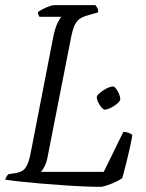

<svg xmlns="http://www.w3.org/2000/svg" viewBox="-27 -724 566 744"><path d="M365 0Q339 0 301.5 -1.5Q264 -3 220.5 -6Q177 -9 134.5 -12.5Q92 -16 55 -20Q18 -24 -7 -28Q-4 -36 -1 -41Q2 -46 6 -49L32 -53Q49 -56 60 -62.5Q71 -69 79 -86.5Q87 -104 93 -137L180 -584Q187 -617 196.5 -636Q206 -655 211 -659H126Q123 -663 121.5 -667.5Q120 -672 120 -677Q126 -682 138.5 -688.5Q151 -695 163.5 -699.5Q176 -704 182 -704H343Q346 -700 350 -693.5Q354 -687 353 -676L308 -663Q291 -658 280 -649.5Q269 -641 261.5 -624.5Q254 -608 248 -577L158 -119Q154 -96 146.5 -81Q139 -66 132 -58H375L451 -213Q462 -213 472 -209Q482 -205 486 -201Q482 -177 476 -150.5Q470 -124 463 -95Q456 -66 447 -34Q438 -27 422 -19.5Q406 -12 390 -6.5Q374 -1 365 0ZM379 -299Q374 -299 366.5 -307.5Q359 -316 353.5 -327.5Q348 -339 348 -347Q348 -353 355.5 -360Q363 -367 373.5 -374Q384 -381 394 -385Q404 -389 410 -389Q416 -389 423 -380Q430 -371 434.5 -359.5Q439 -348 439 -340Q439 -334 432 -327Q425 -320 415 -313.5Q405 -307 395 -303Q385 -299 379 -299Z"/></svg>

Font: Texturina Medium 12pt Thin
Style: Italic
Weight: 250
Italic angle: -11°
Version: Version 1.002